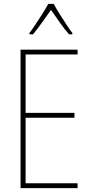

<svg xmlns="http://www.w3.org/2000/svg" viewBox="-20 -970 472 990"><path d="M380 0H86V-714H380V-689H112V-388H364V-363H112V-25H380ZM257 -950Q269 -927 288 -897Q307 -867 325 -839.5Q343 -812 353 -800V-793H336Q313 -819 288 -854.5Q263 -890 243 -919Q223 -891 197.5 -855Q172 -819 150 -793H132V-800Q145 -817 163 -844Q181 -871 199 -899.5Q217 -928 229 -950Z"/></svg>

Font: Noto Sans Telugu Condensed Thin
Style: Regular
Weight: 100
Width: 3
Designer: Jelle Bosma - Monotype Design Team
Foundry: Monotype Imaging Inc.
Version: Version 2.005; ttfautohint (v1.8.4.7-5d5b)